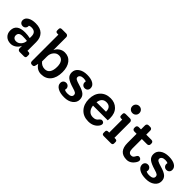

<svg xmlns="http://www.w3.org/2000/svg" viewBox="221 -1911 3086 3086"><g transform="rotate(45 1764.0 -368.0)"><path d="M493 -102Q532 -102 532 -68V-34Q532 0 493 0H395Q377 0 365 -12.5Q353 -25 353 -42V-98Q334 -51 290.5 -20.5Q247 10 199 10Q129 10 86.5 -31Q44 -72 44 -138Q44 -286 236 -286Q294 -286 353 -273V-314Q353 -415 253 -415Q221 -415 202 -404Q203 -401 203 -395Q203 -366 184 -347Q165 -328 137 -328Q106 -328 87 -347Q68 -366 68 -397Q68 -448 119.5 -479Q171 -510 254 -510Q361 -510 416.5 -455Q472 -400 472 -300V-102ZM233 -80Q280 -80 315 -118Q350 -156 353 -209Q314 -215 253 -215Q162 -215 162 -145Q162 -115 181.5 -97.5Q201 -80 233 -80Z M916 -510Q1007 -510 1060 -442Q1113 -374 1113 -259Q1113 -132 1054 -61Q995 10 891 10Q796 10 742 -76L730 -26Q723 6 693 6H680Q662 6 650.5 -5Q639 -16 639 -36V-638H617Q578 -638 578 -672V-706Q578 -740 617 -740H716Q734 -740 746 -727.5Q758 -715 758 -698V-405Q777 -451 820.5 -480.5Q864 -510 916 -510ZM875 -90Q932 -90 962 -133.5Q992 -177 992 -259Q992 -331 963 -370.5Q934 -410 882 -410Q830 -410 794 -366.5Q758 -323 758 -260V-148Q805 -90 875 -90Z M1449 -302Q1544 -275 1583 -239.5Q1622 -204 1622 -144Q1622 -77 1565 -33.5Q1508 10 1416 10Q1321 10 1265 -23Q1209 -56 1209 -110Q1209 -141 1228 -160.5Q1247 -180 1278 -180Q1306 -180 1325.5 -160.5Q1345 -141 1345 -112Q1345 -100 1340 -88Q1363 -71 1414 -71Q1457 -71 1480 -86Q1503 -101 1503 -127Q1503 -153 1485.5 -167Q1468 -181 1414 -196Q1304 -228 1261.5 -263.5Q1219 -299 1219 -360Q1219 -427 1276 -468.5Q1333 -510 1424 -510Q1512 -510 1563.5 -479.5Q1615 -449 1615 -396Q1615 -364 1596 -345.5Q1577 -327 1546 -327Q1517 -327 1498 -346.5Q1479 -366 1479 -394Q1479 -407 1483 -415Q1465 -429 1421 -429Q1383 -429 1360.5 -413Q1338 -397 1338 -371Q1338 -349 1360.5 -335Q1383 -321 1449 -302Z M2177 -275Q2177 -264 2174 -225H1839Q1846 -162 1880 -126Q1914 -90 1969 -90Q2006 -90 2028 -101.5Q2050 -113 2070 -141Q2089 -162 2109 -162Q2129 -162 2143 -150.5Q2157 -139 2157 -120Q2157 -99 2142 -76Q2082 10 1964 10Q1850 10 1783.5 -62.5Q1717 -135 1717 -253Q1717 -371 1783 -440.5Q1849 -510 1958 -510Q2054 -510 2115.5 -448.5Q2177 -387 2177 -275ZM1955 -417Q1857 -417 1841 -303H2056V-309Q2056 -363 2029.5 -390Q2003 -417 1955 -417Z M2429 -609.5Q2406 -587 2372 -587Q2338 -587 2315 -609.5Q2292 -632 2292 -666Q2292 -700 2315 -723Q2338 -746 2372 -746Q2406 -746 2429 -723Q2452 -700 2452 -666Q2452 -632 2429 -609.5ZM2308 0Q2269 0 2269 -34V-68Q2269 -102 2308 -102H2330V-398H2308Q2269 -398 2269 -432V-466Q2269 -500 2308 -500H2406Q2424 -500 2436.5 -487.5Q2449 -475 2449 -458V-102H2470Q2509 -102 2509 -68V-34Q2509 0 2470 0Z M2994 -127Q2994 -107 2980 -84Q2923 10 2835 10Q2655 10 2655 -193V-400H2604Q2585 -400 2573.5 -411Q2562 -422 2562 -440V-460Q2562 -478 2573.5 -489Q2585 -500 2604 -500H2655V-591Q2655 -610 2666.5 -621.5Q2678 -633 2696 -633H2733Q2751 -633 2762.5 -621.5Q2774 -610 2774 -591V-500H2892Q2911 -500 2922.5 -489Q2934 -478 2934 -460V-440Q2934 -422 2922.5 -411Q2911 -400 2892 -400H2774V-183Q2774 -90 2839 -90Q2864 -90 2878 -102.5Q2892 -115 2907 -145Q2922 -170 2943 -170Q2964 -170 2979 -157.5Q2994 -145 2994 -127Z M3306 -302Q3401 -275 3440 -239.5Q3479 -204 3479 -144Q3479 -77 3422 -33.5Q3365 10 3273 10Q3178 10 3122 -23Q3066 -56 3066 -110Q3066 -141 3085 -160.5Q3104 -180 3135 -180Q3163 -180 3182.5 -160.5Q3202 -141 3202 -112Q3202 -100 3197 -88Q3220 -71 3271 -71Q3314 -71 3337 -86Q3360 -101 3360 -127Q3360 -153 3342.5 -167Q3325 -181 3271 -196Q3161 -228 3118.5 -263.5Q3076 -299 3076 -360Q3076 -427 3133 -468.5Q3190 -510 3281 -510Q3369 -510 3420.5 -479.5Q3472 -449 3472 -396Q3472 -364 3453 -345.5Q3434 -327 3403 -327Q3374 -327 3355 -346.5Q3336 -366 3336 -394Q3336 -407 3340 -415Q3322 -429 3278 -429Q3240 -429 3217.5 -413Q3195 -397 3195 -371Q3195 -349 3217.5 -335Q3240 -321 3306 -302Z"/></g></svg>

Font: Solway Medium
Style: Regular
Weight: 500
Designer: Mariya V. Pigoulevskaya
Foundry: The Northern Block Ltd.
Version: Version 1.000;hotconv 1.0.109;makeotfexe 2.5.65596